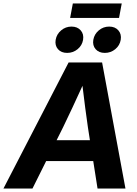

<svg xmlns="http://www.w3.org/2000/svg" viewBox="-58 -1088 791 1108"><path d="M-38.1 0 337.9 -727.5H531.2L666 0H504.9L480 -158.7H208.5L129.4 0ZM268.6 -278.8H460.9L449.2 -354Q441.4 -409.7 433.6 -467.3Q425.8 -524.9 418 -592.8Q387.2 -524.9 360.1 -467.3Q333 -409.7 306.2 -354ZM644.5 -1067.9 628.9 -984.4H346.7L362.3 -1067.9ZM329.6 -782.7Q295.4 -782.7 276.6 -804.2Q257.8 -825.7 263.2 -858.4Q269 -891.1 294.9 -912.8Q320.8 -934.6 354.5 -934.6Q388.7 -934.6 407.7 -912.8Q426.8 -891.1 421.4 -858.4Q416 -825.7 389.9 -804.2Q363.8 -782.7 329.6 -782.7ZM546.9 -782.7Q512.7 -782.7 493.9 -804.2Q475.1 -825.7 480.5 -858.4Q486.3 -891.1 512.2 -912.8Q538.1 -934.6 572.3 -934.6Q606 -934.6 625 -912.8Q644 -891.1 638.7 -858.4Q633.3 -825.7 607.2 -804.2Q581.1 -782.7 546.9 -782.7Z"/></svg>

Font: Inter Display
Style: Bold Italic
Weight: 700
Italic angle: -9.39999°
Designer: Rasmus Andersson
Foundry: rsms
Version: Version 4.000;git-a52131595